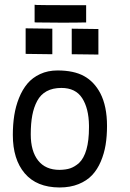

<svg xmlns="http://www.w3.org/2000/svg" viewBox="-20 -807 558 826"><path d="M350.6 -784.7V-710.4H342.3Q314 -709.5 243.7 -709.5Q170.9 -709.5 137.7 -710.4L128.9 -710.9V-786.6L138.2 -785.6Q169.9 -784.7 262.2 -784.7Q262.2 -784.7 342.3 -784.7ZM90.3 -685.1 205.1 -683.6V-573.7L90.3 -575.2ZM288.6 -683.6 403.3 -682.1V-572.3L288.6 -573.7ZM319.3 -105Q362.8 -146 362.8 -258.8Q362.8 -258.8 362.8 -267.6Q361.8 -340.8 333.5 -384.8Q305.2 -428.7 244.1 -428.7Q207 -428.7 180.9 -414.6Q154.8 -400.4 140.1 -373Q125.5 -345.7 118.9 -310.8Q112.3 -275.9 112.3 -229Q112.3 -156.7 144 -116.5Q175.8 -76.2 236.3 -76.2Q264.2 -76.7 282.5 -83Q300.8 -89.4 319.3 -105ZM235.4 -0.5Q137.7 -1 86.4 -61.3Q35.2 -121.6 35.2 -226.6Q35.2 -271 41.3 -310.3Q47.4 -349.6 61.8 -385.5Q76.2 -421.4 97.9 -447.3Q119.6 -473.1 152.8 -488.5Q186 -503.9 227.5 -503.9Q297.9 -503.9 341.6 -479.7Q385.3 -455.6 411.6 -405.8Q440.4 -350.1 440.4 -265.1Q440.4 -221.2 434.3 -183.8Q428.2 -146.5 413.6 -112.1Q398.9 -77.6 376.2 -53.5Q353.5 -29.3 317.9 -14.9Q282.2 -0.5 236.3 -0.5Z"/></svg>

Font: Fantasque Sans Mono
Style: Regular
Weight: 400
Monospace: yes
Designer: Jany Belluz
Version: Version 1.8.0 ; ttfautohint (v1.8.2)